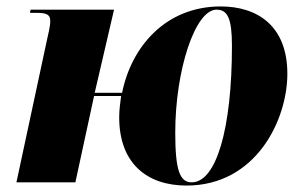

<svg xmlns="http://www.w3.org/2000/svg" viewBox="-20 -566 941 596"><path d="M559 10C775 10 872 -194 872 -337C872 -485 780 -546 665 -546C495 -546 388 -422 359 -278H274L334 -536H75L73 -526H97C130 -526 136 -517 136 -500C136 -484 130 -462 123 -429L31 0H214L272 -268H356C354 -252 350 -227 350 -202C350 -60 435 10 559 10ZM575 0C538 0 524 -38 524 -154C524 -349 586 -536 652 -536C686 -536 700 -510 700 -424C700 -165 651 0 575 0Z"/></svg>

Font: Noto Serif Display SemiCondensed Black
Style: Italic
Weight: 900
Width: 4
Italic angle: -12°
Designer: Monotype Design Team
Foundry: Monotype Imaging Inc.
Version: Version 2.009